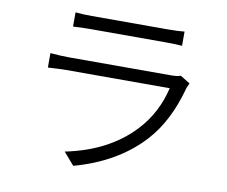

<svg xmlns="http://www.w3.org/2000/svg" viewBox="-83 -844 1166 986"><g transform="rotate(10 500.0 -351.0)"><path d="M822.3 -513.7 873 -482.4Q862.3 -458 861.3 -455.1Q813.5 -276.4 714.8 -168.9Q582 -23.4 358.4 38.1L302.7 -26.4Q524.4 -71.3 655.3 -210Q746.1 -306.6 777.3 -440.4H238.3Q212.9 -440.4 142.6 -436.5V-511.7Q201.2 -506.8 238.3 -506.8H769.5Q808.6 -506.8 822.3 -513.7ZM233.4 -666V-740.2Q268.6 -736.3 319.3 -736.3H714.8Q770.5 -736.3 801.8 -740.2V-666Q766.6 -668.9 712.9 -668.9H319.3Q273.4 -668.9 233.4 -666Z"/></g></svg>

Font: Gen Shin Gothic Normal
Style: Regular
Weight: 300
Designer: [Source Han Sans]
Ryoko NISHIZUKA  (kana & ideographs); Paul D. Hunt (Latin, Greek & Cyrillic); Wenlong ZHANG  (bopomofo
Version: Version 1.002.20150607